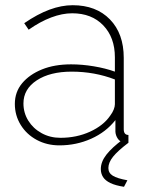

<svg xmlns="http://www.w3.org/2000/svg" viewBox="-20 -548 570 737"><path d="M37 -149Q37 -195 65 -228.5Q93 -262 141 -281.5Q189 -301 253 -301Q295 -301 340 -293.5Q385 -286 421 -273V-328Q421 -404 376.5 -450.5Q332 -497 257 -497Q219 -497 176.5 -481Q134 -465 90 -434L73 -459Q124 -494 170 -511Q216 -528 259 -528Q349 -528 402 -473.5Q455 -419 455 -326V-52Q455 -41 459.5 -35.5Q464 -30 473 -30V0Q466 0 461.5 0Q457 0 454 -1Q440 -4 432 -16Q424 -28 423 -42V-87Q387 -41 330 -15.5Q273 10 208 10Q160 10 121 -11Q82 -32 59.5 -68.5Q37 -105 37 -149ZM403 -104Q412 -116 416.5 -127.5Q421 -139 421 -148V-243Q382 -258 340.5 -265.5Q299 -273 255 -273Q172 -273 121 -239.5Q70 -206 70 -151Q70 -115 88.5 -85Q107 -55 139.5 -37Q172 -19 212 -19Q274 -19 325.5 -42.5Q377 -66 403 -104ZM367 101Q367 73 388.5 45.5Q410 18 452 -13H461L473 0Q432 31 414 53.5Q396 76 396 97Q396 116 413 126.5Q430 137 469 144L456 169Q423 164 403.5 154.5Q384 145 375.5 131.5Q367 118 367 101Z"/></svg>

Font: Raleway Thin ExtraLight
Style: Regular
Weight: 250
Version: Version 4.026